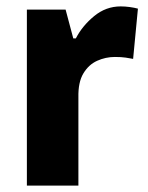

<svg xmlns="http://www.w3.org/2000/svg" viewBox="-20 -580 462 600"><path d="M357 -560Q371 -560 385.5 -558Q400 -556 411 -553L396 -396Q386 -398 372.5 -400Q359 -402 339 -402Q310 -402 283.5 -390Q257 -378 240.5 -350.5Q224 -323 225 -276V0H64V-550H185L209 -460H217Q237 -499 274 -529.5Q311 -560 357 -560Z"/></svg>

Font: Noto Sans Hebrew SemiCondensed ExtraBold
Style: Regular
Weight: 800
Width: 4
Designer: Monotype Design Team
Foundry: Monotype Imaging Inc.
Version: Version 2.004; ttfautohint (v1.8.4.7-5d5b)